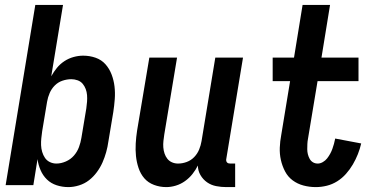

<svg xmlns="http://www.w3.org/2000/svg" viewBox="-20 -755 1540 783"><path d="M259 8Q234 8 211 0.5Q188 -7 171.5 -23Q155 -39 145.5 -61Q136 -83 133 -106L116 0H3L124 -735H237L189 -444Q199 -462 212 -478Q225 -494 242.5 -505.5Q260 -517 280 -522.5Q300 -528 319 -528Q346 -528 370 -519.5Q394 -511 410 -493Q426 -475 435 -451.5Q444 -428 447 -402.5Q450 -377 448 -350.5Q446 -324 442 -298L422 -178Q419 -156 413 -134.5Q407 -113 398 -92.5Q389 -72 375 -53Q361 -34 343 -20Q325 -6 302.5 1Q280 8 259 8ZM210 -88Q229 -88 248.5 -96.5Q268 -105 281.5 -120.5Q295 -136 302 -155Q309 -174 312 -193L332 -313Q334 -327 335 -340.5Q336 -354 335 -367Q334 -380 329.5 -392Q325 -404 317 -413.5Q309 -423 296.5 -427.5Q284 -432 271 -432Q253 -432 235 -426Q217 -420 203.5 -406.5Q190 -393 182.5 -375.5Q175 -358 172 -340L152 -220Q150 -206 148.5 -191.5Q147 -177 147.5 -163Q148 -149 152 -135.5Q156 -122 163.5 -111Q171 -100 183.5 -94Q196 -88 210 -88Z M939 8H903Q882 8 861.5 4Q841 0 824.5 -11.5Q808 -23 797.5 -41Q787 -59 787 -80Q778 -62 765 -45.5Q752 -29 734.5 -16.5Q717 -4 697 2Q677 8 658 8Q632 8 608 -1Q584 -10 568.5 -28Q553 -46 545 -70Q537 -94 534.5 -119Q532 -144 533.5 -170Q535 -196 539 -222L589 -520H702L650 -207Q648 -194 646.5 -180.5Q645 -167 646 -154Q647 -141 651 -129Q655 -117 662.5 -107.5Q670 -98 681.5 -93Q693 -88 706 -88Q724 -88 741.5 -94.5Q759 -101 772 -114.5Q785 -128 792 -145Q799 -162 802 -180L858 -520H971L903 -108Q902 -104 902.5 -100Q903 -96 905.5 -93Q908 -90 911.5 -89Q915 -88 919 -88H939Z M1268 8Q1242 8 1217.5 1.5Q1193 -5 1173.5 -19.5Q1154 -34 1142.5 -56Q1131 -78 1125.5 -102.5Q1120 -127 1121 -153Q1122 -179 1127 -205L1163 -424H1092V-520H1179L1214 -735H1326L1291 -520H1442V-424H1275L1236 -189Q1234 -179 1233.5 -168Q1233 -157 1233 -146.5Q1233 -136 1235.5 -126Q1238 -116 1243 -107Q1248 -98 1256.5 -93Q1265 -88 1276 -88Q1286 -88 1296.5 -94Q1307 -100 1314 -109Q1321 -118 1326.5 -128Q1332 -138 1335.5 -148Q1339 -158 1342 -168.5Q1345 -179 1347 -190L1453 -170Q1448 -148 1439.5 -126.5Q1431 -105 1419 -84.5Q1407 -64 1391 -46Q1375 -28 1355 -15.5Q1335 -3 1312.5 2.5Q1290 8 1268 8Z"/></svg>

Font: Iosevka
Style: Bold Italic
Weight: 700
Italic angle: -9°
Monospace: yes
Designer: Belleve Invis
Foundry: Belleve Invis
Version: Version 32.5.0; ttfautohint (v1.8.4)